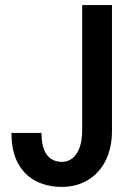

<svg xmlns="http://www.w3.org/2000/svg" viewBox="-20 -731 527 761"><path d="M305.7 -213.9V-710.9H423.8V-213.9Q423.8 -143.1 397.9 -93Q372.1 -43 327.1 -16.6Q282.2 9.8 225.1 9.8Q167.5 9.8 122.3 -13.4Q77.1 -36.6 51.3 -84Q25.4 -131.3 25.4 -204.1H144.5Q144.5 -162.6 154.8 -137.5Q165 -112.3 183.3 -100.8Q201.7 -89.4 225.1 -89.4Q249 -89.4 267.1 -103.8Q285.2 -118.2 295.4 -146Q305.7 -173.8 305.7 -213.9Z"/></svg>

Font: Roboto Condensed Medium
Style: Regular
Weight: 500
Designer: Christian Robertson
Foundry: Google
Version: Version 3.0